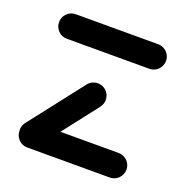

<svg xmlns="http://www.w3.org/2000/svg" viewBox="-100 -608 675 700"><g transform="rotate(20 238.0 -258.5)"><path d="M445.6 -47.8Q445.6 -34.8 439.1 -23.7Q432.6 -12.6 421.7 -6.3Q410.7 0 397.8 0H78.1Q58.5 0 44.6 -13.9Q30.7 -27.8 30.7 -47.8Q30.7 -67.4 44.6 -81.3Q58.5 -95.2 78.1 -95.2H397.8Q410.7 -95.2 421.7 -88.9Q432.6 -82.6 439.1 -71.7Q445.6 -60.7 445.6 -47.8ZM77.8 -4.1Q58.1 -4.1 44.3 -18Q30.4 -31.9 30.4 -51.5Q30.4 -68.1 40.4 -81.1L203 -290Q209.6 -298.5 219.4 -303.3Q229.3 -308.1 240.4 -308.1Q253.3 -308.1 264.3 -301.7Q275.2 -295.2 281.5 -284.3Q287.8 -273.3 287.8 -260.4Q287.8 -244.1 277.8 -231.1L115.2 -21.9Q108.5 -13.7 98.7 -8.9Q88.9 -4.1 77.8 -4.1ZM445.6 -469.6Q445.6 -456.7 439.1 -445.6Q432.6 -434.4 421.7 -428.1Q410.7 -421.9 397.8 -421.9H78.1Q58.5 -421.9 44.6 -435.7Q30.7 -449.6 30.7 -469.6Q30.7 -489.3 44.6 -503.1Q58.5 -517 78.1 -517H397.8Q410.7 -517 421.7 -510.7Q432.6 -504.4 439.1 -493.5Q445.6 -482.6 445.6 -469.6Z"/></g></svg>

Font: 26F Galaxy Hebrew Extra Bold
Style: Regular
Weight: 800
Designer: C₂₉H₂₅N₃O₅
Version: Version 1.000